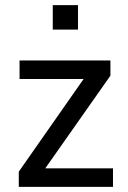

<svg xmlns="http://www.w3.org/2000/svg" viewBox="-20 -726 496 746"><path d="M53 0V-59L323 -445L325 -419H56V-491H409V-432L137 -45L135 -72H419V0ZM185 -611V-706H283V-611Z"/></svg>

Font: Nunito Sans 10pt SemiCondensed Medium
Style: Regular
Weight: 500
Width: 4
Designer: Vernon Adams
Foundry: Vernon Adams
Version: Version 3.101;gftools[0.9.27]